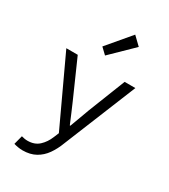

<svg xmlns="http://www.w3.org/2000/svg" viewBox="-234 -888 1067 1209"><g transform="rotate(30 300.0 -284.0)"><path d="M131 209Q115 209 97.5 206Q80 203 67 199L84 134Q94 137 105.5 139Q117 141 128 141Q179 141 211 111.5Q243 82 261 37L276 1L49 -486H132L251 -217Q265 -185 280.5 -148.5Q296 -112 311 -76H315Q328 -111 341.5 -147.5Q355 -184 367 -217L473 -486H551L337 40Q319 88 292 126.5Q265 165 225.5 187Q186 209 131 209ZM283 -568 240 -609 382 -777 440 -721Z"/></g></svg>

Font: Source Code Pro
Style: Regular
Weight: 400
Monospace: yes
Designer: Paul D. Hunt, Teo Tuominen
Foundry: Adobe Systems Incorporated
Version: Version 1.018;hotconv 1.0.116;makeotfexe 2.5.65601